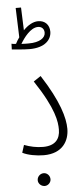

<svg xmlns="http://www.w3.org/2000/svg" viewBox="-66 -890 478 1106"><g transform="rotate(-5 173.0 -337.0)"><path d="M128 -612C219 -612 256 -657 256 -702C256 -741 231 -768 191 -768C161 -768 131 -750 105 -723L100 -855H69L75 -685C66 -673 59 -661 53 -649C44 -649 35 -650 27 -652L26 -619C47 -617 98 -612 128 -612ZM187 -735C210 -735 223 -720 223 -699C223 -669 190 -645 126 -645C113 -645 99 -645 84 -646C104 -680 144 -735 187 -735ZM34 -21C65 -5 115 4 157 4C266 4 305 -67 305 -136C305 -199 278 -297 178 -452L136 -424C248 -256 256 -180 256 -136C256 -81 227 -44 157 -44C119 -44 82 -52 48 -65ZM147 181C166 181 183 164 183 145C183 124 166 107 147 107C126 107 109 124 109 145C109 164 126 181 147 181Z"/></g></svg>

Font: Noto Sans Arabic UI XCn Lt
Style: Regular
Weight: 300
Width: 2
Designer: Monotype Design Team, Nadine Chahine and Nizar Qandah
Foundry: Monotype Imaging Inc.
Version: Version 2.010